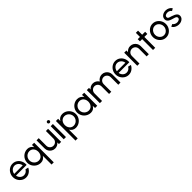

<svg xmlns="http://www.w3.org/2000/svg" viewBox="575 -2808 5194 5194"><g transform="rotate(-45 3172.0 -211.0)"><path d="M280 13Q211 13 154.2 -22.5Q97.5 -58 63.8 -117.8Q30 -177.5 30 -250Q30 -323 63.8 -383Q97.5 -443 154.2 -478.5Q211 -514 280 -514Q355 -514 413.2 -474.5Q471.5 -435 502.5 -368Q533.5 -301 527.5 -219.5H119.5Q128.5 -156 172.8 -113.8Q217 -71.5 280 -71Q325 -71 361.5 -94Q398 -117 420.5 -158L506 -138Q476 -71.5 415.5 -29.2Q355 13 280 13ZM117 -285.5H443Q438.5 -327.5 415.8 -362.2Q393 -397 357.5 -418Q322 -439 280 -439Q237.5 -439 202.8 -418.5Q168 -398 145.2 -363.2Q122.5 -328.5 117 -285.5Z M842 14Q769.5 14 709.8 -21.5Q650 -57 614.5 -117Q579 -177 579 -250Q579 -304.5 599.5 -352Q620 -399.5 656.2 -435.8Q692.5 -472 740 -492.5Q787.5 -513 842 -513Q900 -513 942.8 -485.8Q985.5 -458.5 1011 -414.5V-500H1095V250H1011V-84.5Q985.5 -40.5 942.8 -13.2Q900 14 842 14ZM843 -431.5Q793.5 -431.5 753 -407Q712.5 -382.5 688.8 -341.2Q665 -300 665 -250Q665 -199 689.2 -157.8Q713.5 -116.5 754 -92.2Q794.5 -68 843 -68Q892.5 -68 928.5 -92.5Q964.5 -117 984.2 -158.5Q1004 -200 1004 -250Q1004 -300.5 984 -341.8Q964 -383 927.8 -407.2Q891.5 -431.5 843 -431.5Z M1186 -190V-500H1270V-208.5Q1270 -170.5 1288.5 -139.5Q1307 -108.5 1338 -90.2Q1369 -72 1407 -72Q1444.5 -72 1475.5 -90.2Q1506.5 -108.5 1525 -139.5Q1543.5 -170.5 1543.5 -208.5V-500H1627.5L1628 0H1544L1543.5 -63.5Q1517 -28.5 1476.5 -7.8Q1436 13 1389 13Q1332.5 13 1286.5 -14.2Q1240.5 -41.5 1213.2 -87.5Q1186 -133.5 1186 -190Z M1727.5 -500H1811.5V0H1727.5ZM1770 -581.5Q1750.5 -581.5 1737 -594.2Q1723.5 -607 1723.5 -627Q1723.5 -646.5 1737 -659.5Q1750.5 -672.5 1770 -672.5Q1789.5 -672.5 1803 -659.5Q1816.5 -646.5 1816.5 -627Q1816.5 -607 1803.2 -594.2Q1790 -581.5 1770 -581.5Z M2011 250H1927V-500H2011V-414.5Q2036.5 -458.5 2079.2 -485.8Q2122 -513 2180 -513Q2252.5 -513 2312.2 -477.5Q2372 -442 2407.5 -382.2Q2443 -322.5 2443 -250Q2443 -177 2407.5 -117Q2372 -57 2312.2 -21.5Q2252.5 14 2180 14Q2122 14 2079.2 -13.2Q2036.5 -40.5 2011 -84.5ZM2179 -431.5Q2130.5 -431.5 2094.2 -407.2Q2058 -383 2038 -341.8Q2018 -300.5 2018 -250Q2018 -200 2037.8 -158.5Q2057.5 -117 2093.8 -92.5Q2130 -68 2179 -68Q2227.5 -68 2268 -92.2Q2308.5 -116.5 2333 -157.8Q2357.5 -199 2357.5 -250Q2357.5 -300 2333.5 -341.2Q2309.5 -382.5 2269 -407Q2228.5 -431.5 2179 -431.5Z M2925 -500H3009V0H2925L2921.5 -84.5Q2898 -40.5 2856.8 -13.8Q2815.5 13 2758.5 13Q2703.5 13 2655.2 -7.8Q2607 -28.5 2570.5 -65Q2534 -101.5 2513.5 -149.8Q2493 -198 2493 -253.5Q2493 -325.5 2528 -384.5Q2563 -443.5 2622 -478.8Q2681 -514 2752.5 -514Q2812 -514 2856.2 -486.2Q2900.5 -458.5 2928 -414.5ZM2757 -68.5Q2806.5 -68.5 2842.8 -93Q2879 -117.5 2898.8 -158.8Q2918.5 -200 2918.5 -250Q2918.5 -301 2898.5 -342.2Q2878.5 -383.5 2842 -407.8Q2805.5 -432 2757 -432Q2707.5 -432 2667 -407.5Q2626.5 -383 2602.8 -341.8Q2579 -300.5 2579 -250Q2579 -199 2603.5 -157.8Q2628 -116.5 2668.2 -92.5Q2708.5 -68.5 2757 -68.5Z M3109 0V-500H3193V-437.5Q3219.5 -472.5 3259.8 -493.2Q3300 -514 3347.5 -514Q3403 -514 3449 -487Q3495 -460 3521.5 -415.5Q3548 -460 3593.8 -487Q3639.5 -514 3695 -514Q3751 -514 3797 -486.8Q3843 -459.5 3870.2 -413.5Q3897.5 -367.5 3897.5 -311.5V0H3813.5V-291Q3813.5 -328 3795.5 -359.5Q3777.5 -391 3747 -410Q3716.5 -429 3679.5 -429Q3642.5 -429 3612 -411.2Q3581.5 -393.5 3563.5 -362.2Q3545.5 -331 3545.5 -291V0H3461.5V-291Q3461.5 -331 3443.2 -362.2Q3425 -393.5 3394.5 -411.2Q3364 -429 3327 -429Q3290 -429 3259.8 -410Q3229.5 -391 3211.2 -359.5Q3193 -328 3193 -291V0Z M4207.5 13Q4138.5 13 4081.8 -22.5Q4025 -58 3991.2 -117.8Q3957.5 -177.5 3957.5 -250Q3957.5 -323 3991.2 -383Q4025 -443 4081.8 -478.5Q4138.5 -514 4207.5 -514Q4282.5 -514 4340.8 -474.5Q4399 -435 4430 -368Q4461 -301 4455 -219.5H4047Q4056 -156 4100.2 -113.8Q4144.5 -71.5 4207.5 -71Q4252.5 -71 4289 -94Q4325.5 -117 4348 -158L4433.5 -138Q4403.5 -71.5 4343 -29.2Q4282.5 13 4207.5 13ZM4044.5 -285.5H4370.5Q4366 -327.5 4343.2 -362.2Q4320.5 -397 4285 -418Q4249.5 -439 4207.5 -439Q4165 -439 4130.2 -418.5Q4095.5 -398 4072.8 -363.2Q4050 -328.5 4044.5 -285.5Z M4982 -311.5V0H4898V-292.5Q4898 -330.5 4879.5 -361.5Q4861 -392.5 4829.8 -410.8Q4798.5 -429 4761 -429Q4723 -429 4692 -410.8Q4661 -392.5 4642.5 -361.5Q4624 -330.5 4624 -292.5V0H4540V-500H4624V-437.5Q4650.5 -472.5 4691 -493.2Q4731.5 -514 4779 -514Q4835 -514 4881 -486.8Q4927 -459.5 4954.5 -413.5Q4982 -367.5 4982 -311.5Z M5340.5 -416H5227L5226.5 0H5142.5L5143 -416H5057V-500H5143L5142.5 -657H5226.5L5227 -500H5340.5Z M5637 13Q5568 13 5511.2 -22.5Q5454.5 -58 5420.8 -117.8Q5387 -177.5 5387 -250Q5387 -323 5420.8 -383Q5454.5 -443 5511.2 -478.5Q5568 -514 5637 -514Q5706 -514 5762.8 -478.5Q5819.5 -443 5853.2 -383Q5887 -323 5887 -250Q5887 -177.5 5853.2 -117.8Q5819.5 -58 5762.8 -22.5Q5706 13 5637 13ZM5637 -71Q5684 -71 5721.5 -95.8Q5759 -120.5 5781 -161.2Q5803 -202 5803 -250Q5803 -299 5780.8 -339.8Q5758.5 -380.5 5720.8 -405.2Q5683 -430 5637 -430Q5590 -430 5552.5 -405.2Q5515 -380.5 5493 -339.5Q5471 -298.5 5471 -250Q5471 -200 5493.8 -159.2Q5516.5 -118.5 5554.2 -94.8Q5592 -71 5637 -71Z M6125 9.5Q6084.5 8 6046.2 -5.8Q6008 -19.5 5979.2 -43.2Q5950.5 -67 5937.5 -98L6009.5 -129Q6020.5 -103 6057.2 -83.5Q6094 -64 6133 -64Q6174 -64 6206.5 -83.2Q6239 -102.5 6239 -138Q6239 -163 6222.2 -177.2Q6205.5 -191.5 6180.2 -199.8Q6155 -208 6129 -215.5Q6077.5 -228.5 6037 -246.8Q5996.5 -265 5973.2 -293.2Q5950 -321.5 5950 -365.5Q5950 -412 5975.8 -446Q6001.5 -480 6043.2 -498.5Q6085 -517 6133.5 -517Q6194 -517 6244 -491Q6294 -465 6318.5 -420.5L6251 -381Q6238.5 -408 6206.2 -425Q6174 -442 6139.5 -443Q6094.5 -444 6061.8 -424.8Q6029 -405.5 6029 -367Q6029 -342 6045 -329Q6061 -316 6087.5 -308.2Q6114 -300.5 6145 -290.5Q6190.5 -276 6230 -257Q6269.5 -238 6293.8 -209.5Q6318 -181 6317.5 -139Q6317.5 -93 6290 -58.8Q6262.5 -24.5 6218.5 -6.5Q6174.5 11.5 6125 9.5Z"/></g></svg>

Font: Urbanist Medium
Style: Regular
Weight: 500
Designer: Corey Hu
Foundry: Corey Hu
Version: Version 1.321; ttfautohint (v1.8.4.7-5d5b)